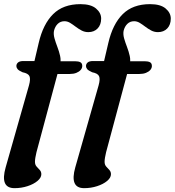

<svg xmlns="http://www.w3.org/2000/svg" viewBox="-30 -736 865 950"><path d="M199.5 -370 223 -433H341Q358.5 -433 367.8 -428Q377 -423 377 -409.5Q377 -399 369.2 -390Q361.5 -381 347.8 -375.5Q334 -370 315.5 -370ZM51 -409Q51 -420 59.5 -427Q68 -434 85.5 -434H140.5L161.5 -523.5Q183 -616.5 232.8 -666Q282.5 -715.5 368 -715.5Q419.5 -715.5 445 -694Q470.5 -672.5 470.5 -644Q470.5 -613.5 453 -595.2Q435.5 -577 407 -577Q389 -577 373.5 -585.2Q358 -593.5 344.2 -604Q330.5 -614.5 317 -622.8Q303.5 -631 289 -631Q269 -631 255.5 -617.8Q242 -604.5 237 -583Q234 -566 239.8 -545.8Q245.5 -525.5 254 -503.5Q262.5 -481.5 267.5 -459Q272.5 -436.5 266.5 -415L150.5 17Q147 32 145 43.8Q143 55.5 143 64.5Q143 79 151 88Q159 97 166.8 105.2Q174.5 113.5 174.5 126Q174.5 143.5 155.2 159.5Q136 175.5 105.8 185.2Q75.5 195 42 195Q5 195 -5.8 169Q-16.5 143 -2 92L113.5 -314Q122 -345 115.8 -359Q109.5 -373 81.5 -378.5Q62.5 -387 56.8 -394.2Q51 -401.5 51 -409ZM544 -370 567.5 -433H685.5Q703 -433 712.2 -428Q721.5 -423 721.5 -409.5Q721.5 -399 713.8 -390Q706 -381 692.2 -375.5Q678.5 -370 660 -370ZM395.5 -409Q395.5 -420 404 -427Q412.5 -434 430 -434H485L506 -523.5Q527.5 -616.5 577.2 -666Q627 -715.5 712.5 -715.5Q764 -715.5 789.5 -694Q815 -672.5 815 -644Q815 -613.5 797.5 -595.2Q780 -577 751.5 -577Q733.5 -577 718 -585.2Q702.5 -593.5 688.8 -604Q675 -614.5 661.5 -622.8Q648 -631 633.5 -631Q613.5 -631 600 -617.8Q586.5 -604.5 581.5 -583Q578.5 -566 584.2 -545.8Q590 -525.5 598.5 -503.5Q607 -481.5 612 -459Q617 -436.5 611 -415L495 17Q491.5 32 489.5 43.8Q487.5 55.5 487.5 64.5Q487.5 79 495.5 88Q503.5 97 511.2 105.2Q519 113.5 519 126Q519 143.5 499.8 159.5Q480.5 175.5 450.2 185.2Q420 195 386.5 195Q349.5 195 338.8 169Q328 143 342.5 92L458 -314Q466.5 -345 460.2 -359Q454 -373 426 -378.5Q407 -387 401.2 -394.2Q395.5 -401.5 395.5 -409Z"/></svg>

Font: Fraunces SemiBold
Style: Italic
Weight: 600
Italic angle: -16°
Version: Version 1.000;[b76b70a41]